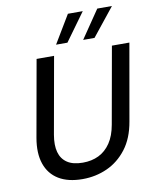

<svg xmlns="http://www.w3.org/2000/svg" viewBox="-99 -995 876 1082"><g transform="rotate(-10 339.0 -454.0)"><path d="M286 12Q203 12 149.5 -20.5Q96 -53 75 -114.5Q54 -176 69 -262L147 -700H247L169 -262Q159 -204 170 -163.5Q181 -123 214 -101Q247 -79 303 -79Q354 -79 394 -98.5Q434 -118 461.5 -158.5Q489 -199 500 -262L578 -700H678L601 -262Q585 -168 538.5 -107.5Q492 -47 426.5 -17.5Q361 12 286 12ZM424 -760 533 -920H617L489 -760ZM269 -760 365 -920H450L334 -760Z"/></g></svg>

Font: DM Sans 20pt Medium
Style: Italic
Weight: 500
Italic angle: -10°
Version: Version 4.004;gftools[0.9.30]